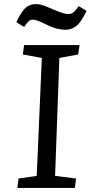

<svg xmlns="http://www.w3.org/2000/svg" viewBox="-20 -921 444 941"><path d="M185 -637 92 -654 98 -700H370L363 -654L271 -637L250 -59L353 -46L347 0H65L71 -46L160 -59ZM300 -775Q283 -775 261.5 -780Q240 -785 211 -799Q158 -825 141 -825Q131 -825 122.5 -818.5Q114 -812 98 -789L60 -812Q86 -867 107 -884Q128 -901 156 -901Q171 -901 187.5 -896Q204 -891 245 -873Q271 -862 287.5 -857Q304 -852 315 -852Q329 -852 340 -860.5Q351 -869 366 -891L404 -868Q379 -813 354.5 -794Q330 -775 300 -775Z"/></svg>

Font: Literata 7pt
Style: Italic
Weight: 400
Italic angle: -2°
Designer: Latin by Veronika Burian and Jose Scaglione. Greek by Irene Vlachou. Cyrillic by Vera Evstafieva
Foundry: TypeTogether
Version: Version 3.002